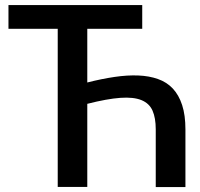

<svg xmlns="http://www.w3.org/2000/svg" viewBox="-20 -740 792 760"><path d="M714 0.5V-227.5C714 -265.2 709.7 -297.3 701 -324C692.3 -350.7 680 -372.5 664 -389.5C648 -406.5 628.4 -419.1 605.2 -427.2C582.1 -435.4 556.2 -440.1 527.5 -441.2C498.8 -442.4 467.5 -440.5 433.5 -435.5C399.5 -430.5 363.5 -423.2 325.5 -413.5V-626H543V-720H13.5V-626H208.5V0H325.5V-329C377.8 -342.3 421.4 -350.2 456.3 -352.7C491.1 -355.2 518.9 -352.2 539.8 -343.7C560.6 -335.2 575.3 -321.3 583.8 -302C592.3 -282.7 596.5 -258 596.5 -228V0.5Z"/></svg>

Font: Lato Semibold
Style: Regular
Weight: 600
Designer: Lukasz Dziedzic
Foundry: tyPoland Lukasz Dziedzic
Version: Version 2.006; 2014-01-15